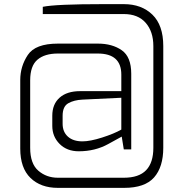

<svg xmlns="http://www.w3.org/2000/svg" viewBox="-20 -751 910 929"><path d="M78 -32V-364Q78 -430 114.5 -485Q151 -540 260 -540H454Q523 -540 569 -508Q615 -476 615 -394V-28H579L569 -90Q567 -89 503.5 -54Q440 -19 361 -19Q304 -19 268.5 -54.5Q233 -90 233 -142V-191Q233 -247 268.5 -278.5Q304 -310 368 -310H567V-390Q567 -492 453 -492H260Q196 -492 161 -462Q126 -432 126 -362V-36Q126 41 165.5 75Q205 109 260 109H579Q652 109 687 72.5Q722 36 722 -36V-528Q722 -598 685 -640.5Q648 -683 579 -683H187V-718Q249 -731 481 -731H579Q665 -731 717.5 -680Q770 -629 770 -528V-36Q770 57 725.5 107.5Q681 158 581 158H260Q177 158 127.5 110Q78 62 78 -32ZM567 -124V-278L379 -269Q338 -267 310.5 -251.5Q283 -236 283 -191V-152Q283 -113 308.5 -90Q334 -67 379 -67Q416 -67 474 -85.5Q532 -104 567 -124Z"/></svg>

Font: Exo Light
Style: Regular
Weight: 300
Designer: Natanael Gama
Foundry: Natanael Gama
Version: Version 1.500; ttfautohint (v1.6)